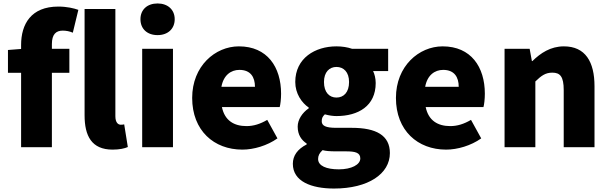

<svg xmlns="http://www.w3.org/2000/svg" viewBox="-20 -851 3523 1110"><path d="M631 14C672 14 701 7 719 -1L698 -132C689 -130 685 -130 678 -130C664 -130 647 -141 647 -179V-799H469V-185C469 -66 509 14 631 14ZM102 0H280V-430H381V-569H280V-596C280 -653 304 -674 343 -674C362 -674 383 -670 401 -662L433 -794C408 -803 367 -813 317 -813C159 -813 102 -711 102 -591V-568L26 -562V-430H102Z M802 0H980V-569H802ZM891 -648C950 -648 990 -684 990 -740C990 -795 950 -831 891 -831C831 -831 792 -795 792 -740C792 -684 831 -648 891 -648Z M1381 14C1447 14 1525 -9 1584 -51L1525 -158C1484 -134 1446 -122 1405 -122C1333 -122 1279 -154 1263 -232H1597C1601 -246 1605 -277 1605 -309C1605 -464 1525 -583 1361 -583C1224 -583 1091 -469 1091 -285C1091 -96 1217 14 1381 14ZM1260 -349C1272 -416 1315 -447 1364 -447C1429 -447 1454 -405 1454 -349Z M1911 239C2109 239 2234 154 2234 34C2234 -69 2154 -112 2014 -112H1924C1863 -112 1840 -124 1840 -150C1840 -170 1846 -178 1858 -190C1883 -183 1906 -180 1925 -180C2051 -180 2152 -238 2152 -371C2152 -398 2145 -424 2137 -440H2224V-569H2015C1989 -578 1958 -583 1925 -583C1802 -583 1687 -515 1687 -377C1687 -310 1724 -257 1765 -229V-225C1727 -199 1701 -159 1701 -119C1701 -71 1723 -41 1753 -21V-16C1700 11 1673 49 1673 96C1673 198 1780 239 1911 239ZM1925 -287C1884 -287 1853 -317 1853 -377C1853 -434 1884 -464 1925 -464C1967 -464 1998 -434 1998 -377C1998 -317 1967 -287 1925 -287ZM1939 128C1867 128 1819 108 1819 68C1819 49 1827 33 1845 17C1863 22 1885 24 1926 24H1980C2033 24 2063 31 2063 65C2063 101 2012 128 1939 128Z M2559 14C2625 14 2703 -9 2762 -51L2703 -158C2662 -134 2624 -122 2583 -122C2511 -122 2457 -154 2441 -232H2775C2779 -246 2783 -277 2783 -309C2783 -464 2703 -583 2539 -583C2402 -583 2269 -469 2269 -285C2269 -96 2395 14 2559 14ZM2438 -349C2450 -416 2493 -447 2542 -447C2607 -447 2632 -405 2632 -349Z M2897 0H3075V-380C3109 -413 3133 -431 3173 -431C3218 -431 3239 -409 3239 -330V0H3417V-352C3417 -494 3364 -583 3240 -583C3163 -583 3105 -544 3058 -498H3055L3042 -569H2897Z"/></svg>

Font: Source Han Sans HK Heavy
Style: Regular
Weight: 900
Designer: Ryoko NISHIZUKA 西塚涼子 (kana, bopomofo & ideographs); Paul D. Hunt (Latin, Greek & Cyrillic); Sandoll Communications 산돌커뮤니
Foundry: Adobe
Version: Version 2.000;hotconv 1.0.107;makeotfexe 2.5.65593